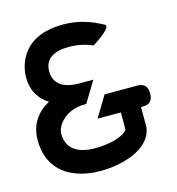

<svg xmlns="http://www.w3.org/2000/svg" viewBox="-93 -671 703 763"><g transform="rotate(-15 258.0 -289.5)"><path d="M18 -172C18 -39 119 11 230 11C307 11 436 -16 449 -110V-193H458C486 -193 498 -209 498 -236C498 -262 487 -279 458 -279H322L270 -193H366V-122C346 -95 287 -82 230 -82C158 -82 115 -112 115 -173C115 -203 153 -261 236 -261H242L294 -347H236C181 -347 133 -366 133 -424C133 -475 171 -498 232 -498C269 -498 300 -491 326 -480L331 -478L335 -481C335 -481 419 -533 395 -546C351 -570 301 -590 234 -590C48 -590 38 -451 38 -425C38 -369 63 -332 101 -308C54 -283 18 -239 18 -172Z"/></g></svg>

Font: Charger Pro
Style: ExBd
Weight: 400
Designer: Jasper
Foundry: Cannot Into Space Fonts
Version: Version 1.09